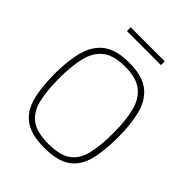

<svg xmlns="http://www.w3.org/2000/svg" viewBox="-239 -1000 1145 1145"><g transform="rotate(45 333.0 -427.5)"><path d="M333 9Q225 9 167 -31.5Q109 -72 87 -151.5Q65 -231 65 -347Q65 -461 87.5 -542Q110 -623 168 -666Q226 -709 333 -709Q440 -709 498 -666.5Q556 -624 578.5 -543Q601 -462 601 -347Q601 -226 579 -147Q557 -68 499 -29.5Q441 9 333 9ZM333 -25Q430 -25 479 -59.5Q528 -94 545.5 -165.5Q563 -237 563 -347Q563 -451 544.5 -524Q526 -597 476.5 -636Q427 -675 333 -675Q238 -675 188.5 -636.5Q139 -598 121 -525Q103 -452 103 -347Q103 -242 120.5 -170Q138 -98 187.5 -61.5Q237 -25 333 -25ZM190 -832V-864H477V-832Z"/></g></svg>

Font: Cairo Play ExtraLight
Style: Regular
Weight: 250
Version: Version 3.119